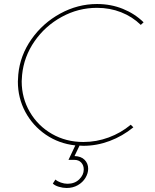

<svg xmlns="http://www.w3.org/2000/svg" viewBox="-20 -723 772 956"><path d="M90 -350Q88 -328 88 -318Q88 -235 128.5 -165.5Q169 -96 239 -56Q309 -16 395 -16Q460 -16 521 -38.5Q582 -61 631 -102L644 -89Q590 -45 526 -21Q462 3 395 3Q382 3 376 2L351 54Q384 55 401.5 73Q419 91 419 117Q419 140 405.5 162.5Q392 185 367.5 199Q343 213 312 213Q293 213 273 207Q253 201 243 191L256 171Q266 180 283 186Q300 192 316 192Q352 192 374.5 170Q397 148 397 121Q397 100 384.5 86.5Q372 73 350 73H321L355 1Q273 -8 208 -52.5Q143 -97 106 -166Q69 -235 69 -317Q69 -328 71 -352Q80 -447 136.5 -527.5Q193 -608 280 -655.5Q367 -703 463 -703Q532 -703 591.5 -679Q651 -655 695 -612L681 -599Q639 -640 583 -662Q527 -684 463 -684Q370 -684 287.5 -639Q205 -594 152 -517.5Q99 -441 90 -350Z"/></svg>

Font: TypoPRO Montserrat
Style: Italic
Weight: 250
Italic angle: -11.3°
Designer: Julieta Ulanovsky
Foundry: Julieta Ulanovsky
Version: Version 6.001